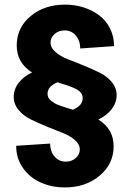

<svg xmlns="http://www.w3.org/2000/svg" viewBox="-20 -736 570 840"><path d="M264.2 84Q207.5 84 159.7 63.2Q111.8 42.5 81.3 0.2Q50.8 -42 50.8 -98.1L199.2 -107.9Q199.2 -74.7 218.3 -51.8Q237.3 -28.8 268.1 -28.8Q293.5 -28.8 311.3 -44.4Q329.1 -60.1 329.1 -82Q329.1 -104.5 307.6 -123.3Q286.1 -142.1 254.2 -154.5Q222.2 -167 184.6 -182.4Q147 -197.8 115 -213.4Q83 -229 61.5 -254.6Q40 -280.3 40 -312Q40 -345.7 61.8 -373.8Q83.5 -401.9 120.1 -418.9Q53.2 -461.4 53.2 -537.1Q53.2 -614.7 113.8 -665.3Q174.3 -715.8 265.1 -715.8Q307.1 -715.8 345.5 -703.6Q383.8 -691.4 413.6 -669.2Q443.4 -647 461.2 -611.8Q479 -576.7 479 -534.2L331.1 -523.9Q331.1 -557.1 312 -580.1Q293 -603 262.2 -603Q236.8 -603 219 -587.4Q201.2 -571.8 201.2 -549.8Q201.2 -527.3 222.7 -508.5Q244.1 -489.7 276.1 -477.3Q308.1 -464.8 345.7 -449.5Q383.3 -434.1 415.3 -418.5Q447.3 -402.8 468.8 -377.2Q490.2 -351.6 490.2 -319.8Q490.2 -286.6 468.5 -258.5Q446.8 -230.5 410.2 -212.9Q477.1 -171.9 477.1 -96.2Q477.1 -18.6 415.8 32.7Q354.5 84 264.2 84ZM188 -326.2Q188 -316.9 191.4 -309.3Q194.8 -301.8 204.1 -294.9Q213.4 -288.1 220.2 -283.7Q227.1 -279.3 244.1 -273.4Q261.2 -267.6 269 -265.1Q276.9 -262.7 298.8 -255.9Q341.8 -274.4 341.8 -306.2Q341.8 -319.3 334.2 -329.6Q326.7 -339.8 310.5 -347.7Q294.4 -355.5 279.1 -360.8Q263.7 -366.2 237.8 -374Q233.4 -375.5 231 -376Q188 -357.4 188 -326.2Z"/></svg>

Font: Uncut Sans
Style: Bold
Weight: 700
Designer: Kasper Nordkvist
Foundry: UNCUT.wtf
Version: Version 1.304;Glyphs 3.2 (3246)